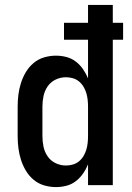

<svg xmlns="http://www.w3.org/2000/svg" viewBox="-20 -755 540 783"><path d="M208 8Q184 8 160 1Q136 -6 117 -22Q98 -38 85.5 -59Q73 -80 65.5 -103.5Q58 -127 55 -151.5Q52 -176 52 -200V-320Q52 -344 55 -368.5Q58 -393 65.5 -416.5Q73 -440 85.5 -461Q98 -482 117 -498Q136 -514 160 -521Q184 -528 208 -528Q230 -528 251 -522.5Q272 -517 289 -504Q306 -491 318.5 -473Q331 -455 339 -435V-593H241V-662H339V-735H440V-662H482V-593H440V0H339V-85Q331 -65 318.5 -47Q306 -29 289 -16Q272 -3 251 2.5Q230 8 208 8ZM249 -80Q263 -80 277 -84Q291 -88 302 -97Q313 -106 320.5 -118.5Q328 -131 332 -144.5Q336 -158 337.5 -172Q339 -186 339 -200V-320Q339 -334 337.5 -348Q336 -362 332 -375.5Q328 -389 320.5 -401.5Q313 -414 302 -423Q291 -432 277 -436Q263 -440 249 -440Q227 -440 207 -430.5Q187 -421 174.5 -403Q162 -385 157.5 -363.5Q153 -342 153 -320V-200Q153 -178 157.5 -156.5Q162 -135 174.5 -117Q187 -99 207 -89.5Q227 -80 249 -80Z"/></svg>

Font: Iosevka SS18 Semibold
Style: Regular
Weight: 600
Monospace: yes
Designer: Belleve Invis
Foundry: Belleve Invis
Version: Version 25.1.1; ttfautohint (v1.8.4)